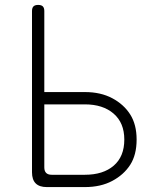

<svg xmlns="http://www.w3.org/2000/svg" viewBox="-20 -760 640 780"><path d="M110 -715Q110 -728 116 -734Q122 -740 135 -740Q148 -740 154 -734Q160 -728 160 -715V-386H325Q389 -386 436 -361Q483 -336 509 -295Q535 -254 535 -193Q535 -131 509 -90.5Q483 -50 436 -25Q389 0 325 0H170Q140 0 125 -15Q110 -30 110 -60ZM160 -80Q160 -65 167.5 -57.5Q175 -50 190 -50H325Q399 -50 442 -87Q485 -124 485 -193Q485 -261 441.5 -298.5Q398 -336 325 -336H160Z"/></svg>

Font: Maple Mono NL Thin
Style: Regular
Weight: 250
Monospace: yes
Designer: subframe7536
Version: Version 7.000